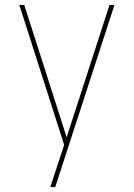

<svg xmlns="http://www.w3.org/2000/svg" viewBox="-20 -755 540 775"><path d="M183 0Q189 -17 194.5 -34.5Q200 -52 206 -70L239 -170L58 -735H78L249 -201L422 -735H442L203 0Z"/></svg>

Font: Iosevka Thin
Style: Regular
Weight: 100
Monospace: yes
Designer: Belleve Invis
Foundry: Belleve Invis
Version: Version 32.5.0; ttfautohint (v1.8.4)